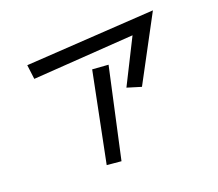

<svg xmlns="http://www.w3.org/2000/svg" viewBox="-123 -879 1247 1096"><g transform="rotate(-20 500.0 -331.0)"><path d="M744 -611 132 -569 121 -656 902 -705 694 -316 609 -342ZM461 -507 558 -500 439 43 352 35Z"/></g></svg>

Font: Moralerspace Krypton JPDOC
Style: Regular
Weight: 400
Version: v0.0.6; ttfautohint (v1.8.4.7-5d5b-dirty) -l 6 -r 45 -G 200 